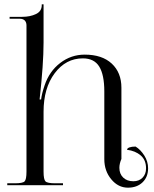

<svg xmlns="http://www.w3.org/2000/svg" viewBox="-20 -847 702 878"><path d="M179.2 -335.9V-62Q179.2 -26.4 188 -17.6Q196.8 -8.8 232.9 -8.8H268.1V0H13.2V-8.8H47.9Q84 -8.8 92.5 -17.6Q101.1 -26.4 101.1 -62V-731Q101.1 -745.1 93.3 -753.2Q85.4 -761.2 70.8 -761.2H23.9V-770H81.1Q117.7 -770 144.3 -782.7Q170.9 -795.4 170.9 -823.2V-827.1H179.2V-651.9Q179.2 -554.7 161.1 -392.1H168Q170.9 -418.5 184.1 -457Q205.6 -521 255.4 -559.1Q305.2 -597.2 367.2 -597.2Q446.8 -597.2 491 -556.2Q535.2 -515.1 535.2 -445.8V-120.1Q525.9 -98.6 525.9 -79.6Q525.9 -51.8 543.5 -34.9Q561 -18.1 589.8 -18.1Q615.7 -18.1 631.8 -34.4Q647.9 -50.8 647.9 -77.1Q647.9 -115.2 623.5 -136.2Q599.1 -157.2 561 -162.1Q561 -168.9 571.8 -172.9Q582.5 -176.8 600.1 -176.8Q623 -162.6 640.1 -135.5Q657.2 -108.4 657.2 -77.1Q657.2 -37.6 631.8 -13.2Q606.4 11.2 564.9 11.2Q520.5 11.2 488.8 -27.1Q457 -65.4 457 -119.1V-429.2Q457 -504.9 433.8 -542.5Q410.6 -580.1 358.9 -580.1Q281.2 -580.1 230.2 -512.2Q179.2 -444.3 179.2 -335.9Z"/></svg>

Font: FoglihtenNo07calt
Style: Regular
Weight: 500
Designer: gluk (gluksza@wp.pl)
Foundry: gluk (gluksza@wp.pl)
Version: Version 0.844